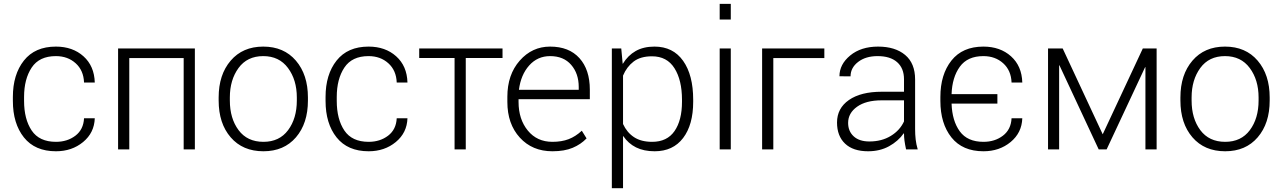

<svg xmlns="http://www.w3.org/2000/svg" viewBox="-20 -782 6711 1005"><path d="M272.9 -39.6Q332.5 -39.6 374.8 -71.8Q417 -104 419.9 -163.1H476.1Q473.6 -86.9 415 -38.6Q356.4 9.8 272.9 9.8Q163.1 9.8 105.2 -62.7Q47.4 -135.3 47.4 -253.9V-274.4Q47.4 -392.1 105.2 -465.1Q163.1 -538.1 272.5 -538.1Q360.4 -538.1 417 -487.3Q473.6 -436.5 476.1 -350.1H419.9Q417.5 -413.6 376 -450.9Q334.5 -488.3 272.5 -488.3Q185.5 -488.3 145.8 -428.2Q106 -368.2 106 -274.4V-253.9Q106 -158.2 145.8 -98.9Q185.5 -39.6 272.9 -39.6Z M1000 0H941.4V-478H656.7V0H598.1V-528.3H1000Z M1124.5 -272Q1124.5 -391.1 1187.5 -464.6Q1250.5 -538.1 1357.9 -538.1Q1465.8 -538.1 1528.8 -464.6Q1591.8 -391.1 1591.8 -272V-255.9Q1591.8 -136.2 1529.1 -63.2Q1466.3 9.8 1358.9 9.8Q1250.5 9.8 1187.5 -63.2Q1124.5 -136.2 1124.5 -255.9ZM1183.1 -255.9Q1183.1 -162.1 1228.8 -100.8Q1274.4 -39.6 1358.9 -39.6Q1442.4 -39.6 1488 -100.8Q1533.7 -162.1 1533.7 -255.9V-272Q1533.7 -363.8 1487.5 -426Q1441.4 -488.3 1357.9 -488.3Q1273.9 -488.3 1228.5 -426Q1183.1 -363.8 1183.1 -272Z M1909.7 -39.6Q1969.2 -39.6 2011.5 -71.8Q2053.7 -104 2056.6 -163.1H2112.8Q2110.4 -86.9 2051.8 -38.6Q1993.2 9.8 1909.7 9.8Q1799.8 9.8 1741.9 -62.7Q1684.1 -135.3 1684.1 -253.9V-274.4Q1684.1 -392.1 1741.9 -465.1Q1799.8 -538.1 1909.2 -538.1Q1997.1 -538.1 2053.7 -487.3Q2110.4 -436.5 2112.8 -350.1H2056.6Q2054.2 -413.6 2012.7 -450.9Q1971.2 -488.3 1909.2 -488.3Q1822.3 -488.3 1782.5 -428.2Q1742.7 -368.2 1742.7 -274.4V-253.9Q1742.7 -158.2 1782.5 -98.9Q1822.3 -39.6 1909.7 -39.6Z M2610.4 -478.5H2418V0H2359.4V-478.5H2174.3V-528.3H2610.4Z M2871.6 9.8Q2766.1 9.8 2700.9 -61.8Q2635.7 -133.3 2635.7 -248.5V-275.4Q2635.7 -391.1 2700.4 -464.6Q2765.1 -538.1 2859.4 -538.1Q2958.5 -538.1 3012.9 -477.8Q3067.4 -417.5 3067.4 -312.5V-262.7H2694.3V-248.5Q2694.3 -157.7 2742.7 -98.6Q2791 -39.6 2871.6 -39.6Q2919.9 -39.6 2956.3 -53.5Q2992.7 -67.4 3025.4 -97.7L3050.3 -57.6Q3020.5 -26.4 2977.5 -8.3Q2934.6 9.8 2871.6 9.8ZM2859.4 -488.3Q2793.5 -488.3 2749.8 -439.2Q2706.1 -390.1 2696.3 -312H3009.3V-326.7Q3009.3 -397 2969.7 -442.6Q2930.2 -488.3 2859.4 -488.3Z M3608.4 -249.5Q3608.4 -128.9 3555.7 -59.6Q3502.9 9.8 3406.7 9.8Q3350.1 9.8 3309.3 -10.5Q3268.6 -30.8 3242.7 -69.3L3241.2 -68.8V203.1H3182.6V-528.3H3231.9L3239.3 -448.7L3240.2 -448.2Q3266.6 -491.7 3307.4 -514.9Q3348.1 -538.1 3405.8 -538.1Q3502.9 -538.1 3555.7 -463.6Q3608.4 -389.2 3608.4 -259.8ZM3549.8 -259.8Q3549.8 -362.3 3510.5 -424.8Q3471.2 -487.3 3392.6 -487.3Q3332.5 -487.3 3296.4 -459.7Q3260.3 -432.1 3241.2 -386.2V-132.8Q3261.7 -88.4 3298.8 -64Q3335.9 -39.6 3393.6 -39.6Q3471.7 -39.6 3510.7 -95.9Q3549.8 -152.3 3549.8 -249.5Z M3805.2 0H3747.1V-528.3H3805.2ZM3805.2 -679.7H3747.1V-761.7H3805.2Z M4294.9 -478H4027.8V0H3969.2V-528.3H4294.9Z M4722.7 0Q4716.8 -27.3 4714.4 -45.9Q4711.9 -64.5 4711.9 -83.5L4710.4 -84Q4681.6 -43 4633.8 -16.6Q4585.9 9.8 4523.9 9.8Q4445.3 9.8 4403.3 -30.3Q4361.3 -70.3 4361.3 -140.6Q4361.3 -215.3 4423.6 -258.5Q4485.8 -301.8 4595.2 -301.8H4711.9V-367.2Q4711.9 -424.8 4676 -456.5Q4640.1 -488.3 4573.7 -488.3Q4511.2 -488.3 4471.7 -457.8Q4432.1 -427.2 4432.1 -382.3L4374 -382.8Q4374 -445.3 4430.4 -491.7Q4486.8 -538.1 4576.2 -538.1Q4665.5 -538.1 4717.8 -494.4Q4770 -450.7 4770 -366.2V-106.4Q4770 -78.1 4772.9 -52.2Q4775.9 -26.4 4783.7 0ZM4530.8 -41.5Q4595.2 -41.5 4642.8 -70.6Q4690.4 -99.6 4711.9 -146.5V-256.8H4594.2Q4513.2 -256.8 4466.3 -223.4Q4419.4 -189.9 4419.4 -138.7Q4419.4 -95.2 4448.5 -68.4Q4477.5 -41.5 4530.8 -41.5Z M5127.9 -39.6Q5187.5 -39.6 5229.7 -71.8Q5272 -104 5274.9 -163.1H5331.1Q5328.6 -86.9 5270 -38.6Q5211.4 9.8 5127.9 9.8Q5018.1 9.8 4960.2 -62.7Q4902.3 -135.3 4902.3 -253.9V-274.4Q4902.3 -392.1 4960.2 -465.1Q5018.1 -538.1 5127.4 -538.1Q5215.3 -538.1 5272 -487.3Q5328.6 -436.5 5331.1 -350.1H5274.9Q5272.5 -413.6 5231 -450.9Q5189.5 -488.3 5127.4 -488.3Q5044.4 -488.3 5004.2 -432.9Q4963.9 -377.4 4960.9 -289.1H5200.7V-239.7H4960.9Q4963.9 -149.4 5003.9 -94.5Q5043.9 -39.6 5127.9 -39.6Z M5752 -79.1 5961.9 -528.3H6034.2V0H5975.6V-430.2L5974.1 -430.7L5772.5 0H5731L5525.4 -440.4L5523.9 -439.9V0H5465.8V-528.3H5542.5Z M6158.7 -272Q6158.7 -391.1 6221.7 -464.6Q6284.7 -538.1 6392.1 -538.1Q6500 -538.1 6563 -464.6Q6626 -391.1 6626 -272V-255.9Q6626 -136.2 6563.2 -63.2Q6500.5 9.8 6393.1 9.8Q6284.7 9.8 6221.7 -63.2Q6158.7 -136.2 6158.7 -255.9ZM6217.3 -255.9Q6217.3 -162.1 6262.9 -100.8Q6308.6 -39.6 6393.1 -39.6Q6476.6 -39.6 6522.2 -100.8Q6567.9 -162.1 6567.9 -255.9V-272Q6567.9 -363.8 6521.7 -426Q6475.6 -488.3 6392.1 -488.3Q6308.1 -488.3 6262.7 -426Q6217.3 -363.8 6217.3 -272Z"/></svg>

Font: Roboto Web
Style: Light
Weight: 300
Designer: Google
Version: Version 1.200310; 2013